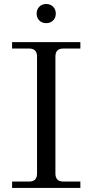

<svg xmlns="http://www.w3.org/2000/svg" viewBox="-20 -919 433 939"><path d="M172.4 -818.8Q159.2 -832 159.2 -852.5Q159.2 -873 172.4 -886.2Q185.5 -899.4 206.1 -899.4Q226.6 -899.4 239.7 -886.2Q252.9 -873 252.9 -852.5Q252.9 -832 239.7 -818.8Q226.6 -805.7 206.1 -805.7Q185.5 -805.7 172.4 -818.8ZM39.1 0V-31.2H123Q161.1 -31.2 161.1 -70.3V-642.6Q161.1 -681.6 123 -681.6H39.1V-712.9H373V-681.6H289.1Q251 -681.6 251 -642.6V-70.3Q251 -31.2 289.1 -31.2H373V0Z"/></svg>

Font: Theano Modern
Style: Regular
Weight: 400
Designer: Alexey Kryukov
Version: Version 2.00